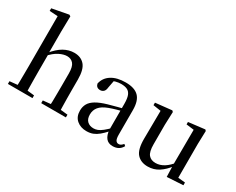

<svg xmlns="http://www.w3.org/2000/svg" viewBox="-107 -1253 2102 1712"><g transform="rotate(30 944.0 -397.0)"><path d="M41 0V-28L149 -39H191L294 -28V0ZM120 0Q121 -25 121.5 -66Q122 -107 122.5 -152Q123 -197 123 -230V-745L38 -750V-777L207 -809L222 -800L219 -644V-421L221 -408V-230Q221 -197 221.5 -152Q222 -107 222.5 -66Q223 -25 224 0ZM384 0V-28L490 -39H531L638 -28V0ZM461 0Q463 -25 463.5 -65.5Q464 -106 464.5 -151Q465 -196 465 -230V-352Q465 -422 441 -450.5Q417 -479 376 -479Q341 -479 296 -457Q251 -435 199 -376L178 -413H205Q257 -478 309 -507.5Q361 -537 417 -537Q485 -537 523.5 -493Q562 -449 562 -346V-230Q562 -196 562.5 -151Q563 -106 564 -65.5Q565 -25 566 0Z M856 15Q796 15 756 -19Q716 -53 716 -116Q716 -156 733.5 -187Q751 -218 792 -242.5Q833 -267 902 -287Q943 -299 990 -311Q1037 -323 1077 -333V-308Q1037 -298 996.5 -286.5Q956 -275 924 -263Q863 -240 836.5 -207.5Q810 -175 810 -130Q810 -84 834.5 -61Q859 -38 899 -38Q920 -38 941 -46Q962 -54 989 -75.5Q1016 -97 1053 -135L1063 -86H1036Q1006 -53 979 -30.5Q952 -8 923 3.5Q894 15 856 15ZM1126 14Q1080 14 1056.5 -16Q1033 -46 1029 -98V-101V-365Q1029 -421 1017 -451Q1005 -481 980.5 -493Q956 -505 917 -505Q889 -505 860.5 -497.5Q832 -490 798 -472L847 -499L832 -420Q829 -389 814.5 -376Q800 -363 780 -363Q740 -363 731 -402Q744 -465 799.5 -501Q855 -537 946 -537Q1037 -537 1080 -494Q1123 -451 1123 -355V-104Q1123 -61 1133.5 -45Q1144 -29 1163 -29Q1175 -29 1185 -35Q1195 -41 1208 -56L1224 -42Q1208 -13 1183.5 0.5Q1159 14 1126 14Z M1487 15Q1416 15 1376 -29.5Q1336 -74 1337 -186L1340 -488L1364 -469L1260 -485V-511L1429 -529L1440 -518L1435 -383V-183Q1435 -107 1460 -77Q1485 -47 1532 -47Q1577 -47 1619 -73.5Q1661 -100 1694 -145L1720 -103H1688Q1650 -51 1600 -18Q1550 15 1487 15ZM1682 10 1678 -113V-114L1680 -474L1601 -484V-509L1769 -529L1779 -518L1775 -383V-35L1848 -28V0Z"/></g></svg>

Font: Noto Serif KR ExtraLight Medium
Style: Regular
Weight: 500
Version: Version 2.002-H1;hotconv 1.1.0;makeotfexe 2.6.0